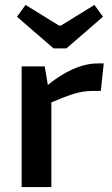

<svg xmlns="http://www.w3.org/2000/svg" viewBox="-20 -761 456 781"><path d="M162 -491 178 -395 189 -381V0H68V-491ZM402 -503 390 -391H355Q316 -391 276 -378Q236 -365 176 -339L168 -410Q220 -454 274 -478.5Q328 -503 378 -503ZM364 -741 399 -693 250 -564H198L49 -693L84 -741L220 -657H228Z"/></svg>

Font: Exo 2 SemiBold
Style: Regular
Weight: 600
Designer: Natanael Gama
Foundry: Natanael Gama
Version: Version 2.010